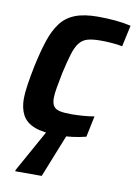

<svg xmlns="http://www.w3.org/2000/svg" viewBox="-81 -572 581 816"><g transform="rotate(10 209.0 -164.0)"><path d="M195 8Q130 8 93 -6.5Q56 -21 40.5 -50Q25 -79 25 -121Q25 -144 30.5 -181Q36 -218 45 -262Q59 -328 75 -376.5Q91 -425 115 -456.5Q139 -488 177.5 -503Q216 -518 276 -518Q315 -518 352 -514.5Q389 -511 418 -504L398 -412Q379 -416 353 -418Q327 -420 304 -420Q270 -420 248.5 -414Q227 -408 213 -390.5Q199 -373 189 -340.5Q179 -308 167 -255Q160 -218 155 -191Q150 -164 150 -146Q150 -122 158.5 -110Q167 -98 186 -94Q205 -90 235 -90Q257 -90 284.5 -92Q312 -94 334 -98L315 -7Q288 0 256.5 4Q225 8 195 8ZM43 190V185L156 -18H238V-13L157 190Z"/></g></svg>

Font: Saira SemiCondensed SemiBold
Style: Italic
Weight: 600
Width: 4
Italic angle: -12°
Designer: Hector Gatti with collaboration of the Omnibus-Type team
Foundry: Omnibus-Type
Version: Version 1.101